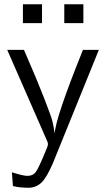

<svg xmlns="http://www.w3.org/2000/svg" viewBox="-20 -680 501 905"><path d="M283 -571V-660H373V-571ZM88 -571V-660H178V-571ZM14 -445H93Q157 -298 189 -215Q221 -132 226.5 -110.5Q232 -89 238 -50Q240 -120 371 -445H446L229 90Q200 157 175 181Q150 205 114 205Q73 205 41 197L36 132Q89 149 109 149Q136 149 149.5 129.5Q163 110 191 42Q198 25 202 15Q206 6 206 -1Q206 -8 201 -18Z"/></svg>

Font: CMU Sans Serif
Style: Medium
Weight: 500
Version: Version 0.7.0